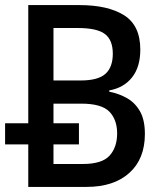

<svg xmlns="http://www.w3.org/2000/svg" viewBox="-20 -734 640 754"><path d="M91 0V-167H0V-250H91V-714H292Q404 -714 467.5 -674Q531 -634 531 -539Q531 -471 498.5 -430Q466 -389 409 -379V-374Q449 -366 480.5 -347.5Q512 -329 530.5 -295.5Q549 -262 549 -208Q549 -110 488 -55Q427 0 320 0ZM297 -418Q365 -418 394 -444Q423 -470 423 -523Q423 -577 392 -600.5Q361 -624 285 -624H190V-418ZM305 -90Q381 -90 410.5 -123Q440 -156 440 -210Q440 -264 409.5 -295.5Q379 -327 299 -327H190V-250H290V-167H190V-90Z"/></svg>

Font: Noto Sans Mono Medium
Style: Regular
Weight: 500
Designer: Monotype Design Team
Foundry: Monotype Imaging Inc.
Version: Version 2.014